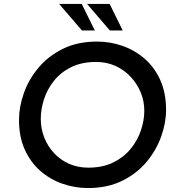

<svg xmlns="http://www.w3.org/2000/svg" viewBox="-20 -943 897 970"><path d="M424 7Q359 7 296.5 -14.5Q234 -36 184.5 -79Q135 -122 105.5 -186.5Q76 -251 76 -337Q76 -403 100.5 -472.5Q125 -542 174.5 -601Q224 -660 298 -696.5Q372 -733 470 -733Q536 -733 598 -711.5Q660 -690 710 -647Q760 -604 789.5 -539Q819 -474 819 -388Q819 -322 794 -252.5Q769 -183 720 -124.5Q671 -66 597 -29.5Q523 7 424 7ZM426 -96Q499 -96 552.5 -122.5Q606 -149 640.5 -191.5Q675 -234 692 -284.5Q709 -335 709 -383Q709 -433 690.5 -477Q672 -521 639.5 -555.5Q607 -590 563 -610Q519 -630 466 -630Q392 -630 339 -603.5Q286 -577 252 -534Q218 -491 202 -440.5Q186 -390 186 -343Q186 -293 203.5 -248.5Q221 -204 253 -169.5Q285 -135 329 -115.5Q373 -96 426 -96ZM393 -923 459 -789H394L279 -923ZM534 -923 600 -789H535L420 -923Z"/></svg>

Font: Josefin Sans Thin Medium
Style: Italic
Weight: 500
Italic angle: -7°
Version: Version 2.000